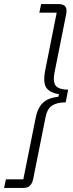

<svg xmlns="http://www.w3.org/2000/svg" viewBox="-39 -780 355 938"><path d="M-10 96H75L135 -203Q144 -251 169.5 -276.5Q195 -302 246 -307L249 -320Q214 -325 195.5 -342Q177 -359 177 -392Q177 -400 178 -411.5Q179 -423 181 -432L238 -718H153L162 -760H247Q286 -760 286 -728Q286 -723 285 -715.5Q284 -708 281 -694L227 -424Q224 -406 224 -394Q224 -365 242 -353.5Q260 -342 294 -342L282 -280Q239 -280 215 -264Q191 -248 183 -205L123 95Q114 138 77 138H-19Z"/></svg>

Font: IBM Plex Sans Condensed Light
Style: Italic
Weight: 300
Width: 3
Italic angle: -11°
Designer: Mike Abbink, Paul van der Laan, Pieter van Rosmalen
Foundry: Bold Monday
Version: Version 1.3